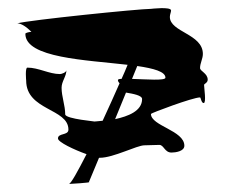

<svg xmlns="http://www.w3.org/2000/svg" viewBox="-20 -760 559 477"><path d="M23 -702C33 -702 46 -693 58 -681C49 -680 43 -678 43 -676C43 -616 194 -611 297 -599C293 -589 288 -577 282 -564C276 -564 273 -563 273 -561C273 -558 275 -555 277 -553C265 -525 250 -493 235 -460C224 -459 216 -458 213 -458C225 -458 142 -464 142 -476C142 -498 133 -520 133 -542C133 -558 145 -570 145 -586C145 -580 133 -576 129 -576C102 -576 76 -592 48 -592C42 -592 45 -560 45 -560C45 -485 150 -491 150 -438C150 -423 124 -430 124 -416C124 -407 164 -388 195 -377C173 -334 156 -303 151 -303C151 -303 209 -306 201 -308L226 -368H228C262 -368 320 -399 339 -399C351 -399 363 -400 376 -400C387 -400 389 -381 406 -381C416 -381 438 -384 438 -398C438 -436 355 -447 355 -477C355 -479 459 -518 477 -518C479 -518 480 -504 486 -504C493 -504 487 -542 487 -549C487 -552 496 -554 496 -562C496 -578 477 -583 477 -591C477 -603 484 -614 484 -626C484 -676 402 -680 402 -718C402 -724 405 -730 405 -734C405 -744 355 -738 355 -738C325 -738 51 -710 23 -702ZM266 -464 293 -530C311 -527 333 -523 333 -514C333 -484 298 -471 266 -464ZM308 -564 321 -596C362 -590 391 -582 391 -567C391 -559 343 -563 308 -564Z"/></svg>

Font: Alpina
Style: Regular
Weight: 400
Version: Version 0.9